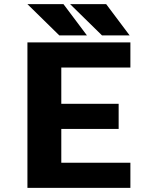

<svg xmlns="http://www.w3.org/2000/svg" viewBox="-20 -904 750 924"><path d="M607.5 -579H275V-404.5H551V-283.5H275V-121H607.5V0H112V-700H607.5ZM604 -733.5H471L317.5 -884H491ZM398.5 -733.5H265.5L112 -884H285.5Z"/></svg>

Font: League Mono
Style: Bold
Weight: 700
Width: 6
Designer: Tyler Finck
Foundry: The League of Moveable Type / Tyler Finck
Version: Version 2.300;RELEASE